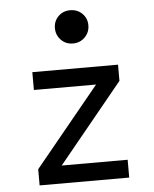

<svg xmlns="http://www.w3.org/2000/svg" viewBox="-55 -839 710 886"><g transform="rotate(-5 300.0 -396.5)"><path d="M92.5 0V-75L392.5 -441H104.5V-523.5H501.5V-448.5L202 -82.5H507.5V0ZM303 -639Q270 -639 248 -661.8Q226 -684.5 226 -716.5Q226 -749 248 -771Q270 -793 303 -793Q336.5 -793 358.8 -771Q381 -749 381 -716.5Q381 -684.5 358.8 -661.8Q336.5 -639 303 -639Z"/></g></svg>

Font: Google Sans Code
Style: Regular
Weight: 400
Monospace: yes
Designer: Google Sans Code Authors
Foundry: Google LLC
Version: Version 6.000